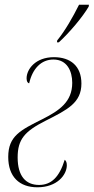

<svg xmlns="http://www.w3.org/2000/svg" viewBox="-20 -786 398 816"><path d="M223 -614 222 -606H230C276 -648 332 -715 357 -758L358 -766H316C289 -712 257 -656 223 -614ZM139 10C222 10 264 -42 264 -84C264 -98 259 -104 255 -107C232 -32 197 0 146 0C89 0 55 -38 55 -117C55 -194 85 -228 174 -273C267 -320 326 -349 326 -431C326 -505 280 -543 209 -543C131 -543 93 -492 93 -453C93 -441 97 -433 104 -432C118 -494 155 -533 207 -533C265 -533 287 -484 287 -434C287 -353 232 -316 161 -280C67 -233 15 -208 15 -119C15 -35 62 10 139 10Z"/></svg>

Font: Noto Serif Display ExtraCondensed ExtraLight
Style: Italic
Weight: 200
Width: 2
Italic angle: -12°
Designer: Monotype Design Team
Foundry: Monotype Imaging Inc.
Version: Version 2.009